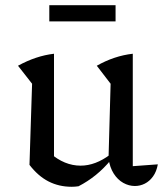

<svg xmlns="http://www.w3.org/2000/svg" viewBox="-20 -707 629 736"><path d="M489 -70 585 -77Q580 -49 566.5 -30.5Q553 -12 535 -3Q517 6 497 6Q474 6 452.5 -6Q431 -18 416 -41.5Q401 -65 396 -99L404 -386L351 -455Q418 -493 489 -501ZM281 7Q274 8 267.5 8.5Q261 9 255 9Q206 9 166 -11.5Q126 -32 93 -75L172 -120Q227 -72 289 -72Q346 -72 403 -115L406 -95Q378 -61 347 -36Q316 -11 281 7ZM93 -75 103 -386 49 -455Q118 -493 187 -501V-88ZM169 -625V-687H423V-625Z"/></svg>

Font: Piazzolla Thin Medium
Style: Regular
Weight: 500
Version: Version 2.005